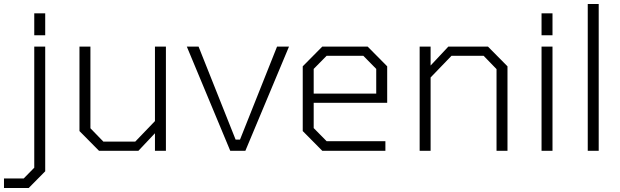

<svg xmlns="http://www.w3.org/2000/svg" viewBox="-70 -757 3115 964"><path d="M102 -580V-690H157V-580ZM-50 187V139H49L102 85V-523H157V103L74 187Z M427 0 329 -99V-523H384V-113L449 -46H609L708 -149V-523H763V0H708V-88L625 0Z M1086 0 868 -523H927L1113 -56H1135L1321 -523H1381L1162 0Z M1548 0 1450 -99V-424L1548 -523H1776L1874 -424V-241H1505V-114L1570 -48H1865V0ZM1505 -287H1819V-411L1754 -477H1570L1505 -411Z M2037 0V-523H2092V-428L2181 -523H2380L2478 -424V0H2423V-410L2358 -477H2197L2092 -368V0Z M2649 -580V-690H2704V-580ZM2649 0V-523H2704V0Z M2881 0V-737H2936V0Z"/></svg>

Font: Tomorrow Light
Style: Regular
Weight: 300
Designer: Tony de Marco, Monica Rizzolli
Foundry: Just in Type
Version: Version 2.002